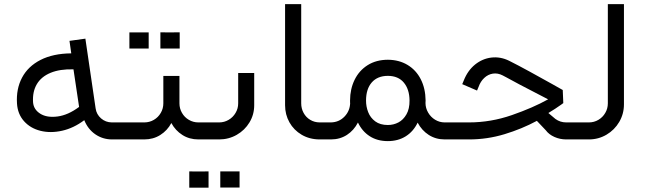

<svg xmlns="http://www.w3.org/2000/svg" viewBox="-20 -663 3067 913"><path d="M511.7 0H536.8V-80.9H511.3Q482.5 -81.2 460.6 -100Q438.8 -118.9 434.7 -147.5L386 -479.2L310.4 -468.7L318.9 -409.3Q232.5 -408.5 172.9 -378.1Q113.2 -347.6 84.8 -293.8Q56.4 -240.1 60.8 -171Q63.8 -121 94 -87Q124.2 -53.1 172.2 -41Q220.2 -29 275.2 -41.3Q330.2 -53.6 380.7 -91.5Q398.3 -48.3 433.3 -24.3Q468.4 -0.3 511.7 0ZM356.1 -154.6Q304.1 -115.7 253.6 -109.1Q203 -102.5 171.5 -122.3Q139.9 -142.2 137.2 -176.6Q134 -227 155.1 -262.7Q176.1 -298.3 220.4 -316.7Q264.7 -335.1 329.4 -333.3Z M536.9 0H666Q708.9 0 742.3 -21.2Q775.8 -42.3 794.8 -78Q814 -42.3 847.3 -21.2Q880.5 0 923.4 0H944.4V-80.9H923.4Q898.8 -80.9 878.1 -93.1Q857.4 -105.2 845.4 -126.1Q833.3 -146.9 833.3 -171.6V-301.8H756.7V-171.6Q756.7 -146.9 744.5 -126.1Q732.4 -105.2 711.7 -93.1Q691 -80.9 666 -80.9H536.9Q519 -72.1 512.3 -56.3Q505.5 -40.5 512.3 -24.7Q519 -8.9 536.9 0ZM687 -432.1Q687 -455.5 687 -470.8Q687 -486.1 687 -509Q665.4 -509 652.4 -509Q639.3 -509 624.5 -509Q613.2 -509 595.3 -509Q595.3 -486.1 595.3 -470.8Q595.3 -455.5 595.3 -432.1Q595.3 -432.1 612.3 -432.1Q629.4 -432.1 657.3 -432.1Q657.3 -432.1 687 -432.1ZM834.5 -432.1Q834.5 -455.5 834.5 -470.8Q834.5 -486.5 834.5 -509.4Q812.9 -509 799.6 -509Q786.4 -509 771.5 -509Q760.7 -509.4 742.7 -509.4Q742.7 -486.5 742.7 -470.8Q742.7 -455.5 742.7 -432.1Q742.7 -432.1 759.6 -432.1Q776.5 -432.1 804.3 -432.1Q804.3 -432.1 834.5 -432.1Z M944.2 0H1022.1Q1067.5 0 1105.8 -21.9Q1144 -43.8 1166.4 -81Q1188.8 -118.1 1188.8 -162.6V-316H1112.6V-171.6Q1112.6 -146.9 1100.2 -126.1Q1087.9 -105.2 1067.2 -93.1Q1046.4 -80.9 1022.1 -80.9H944.2Q926.4 -72.1 919.6 -56.3Q912.9 -40.5 919.6 -24.7Q926.4 -8.9 944.2 0ZM971.7 229.3Q971.7 205.9 971.7 190.6Q971.7 174.9 971.7 152Q950.2 152.4 937.1 152.4Q924.1 152.4 909.2 152.4Q898 152 880 152Q880 174.9 880 190.6Q880 205.9 880 229.3Q899.3 229.3 911.5 229.3Q917.8 229.3 923.2 229.3Q932.2 229.3 942.1 229.3Q953.3 229.3 971.7 229.3ZM1119.2 228.9Q1119.2 205.9 1119.2 190.6Q1119.2 175.4 1119.2 152Q1097.6 152 1084.4 152Q1071.1 152 1056.3 152Q1045.5 152 1027.5 152Q1027.5 175.4 1027.5 190.6Q1027.5 205.9 1027.5 228.9Q1048.6 228.9 1061.9 228.9Q1075.2 228.9 1089.1 228.9Q1100.3 228.9 1119.2 228.9Z M1534.6 -80.9H1500.6Q1475.6 -80.9 1455.4 -93Q1435.1 -105 1423.7 -126Q1412.3 -146.9 1412.3 -171.6V-643.2H1335.6V-162.6Q1335.6 -118.3 1356.3 -81.3Q1377.1 -44.2 1414.7 -22.1Q1452.4 0 1500.6 0H1534.6Z M1824.2 -68.6Q1787.5 -68.6 1764.3 -85.9Q1741.1 -103.2 1730.8 -129.7Q1720.4 -156.3 1720.6 -185.6Q1720.8 -240.1 1747.9 -271.1Q1775.1 -302.1 1824.2 -302.3Q1874 -302.1 1900.4 -270.1Q1926.8 -238.2 1927.4 -185.8Q1927.9 -145.6 1912.8 -119.3Q1897.7 -92.9 1874.5 -80.8Q1851.3 -68.6 1824.2 -68.6ZM2003.3 -173.2Q2003.8 -177 2003.8 -185.3Q2003.1 -242.6 1980.8 -286.2Q1958.6 -329.8 1918.1 -354.2Q1877.6 -378.5 1824.4 -378.9Q1768.8 -378.7 1728.3 -353.2Q1687.8 -327.7 1666.3 -283.7Q1644.8 -239.7 1644.6 -185.5Q1644.6 -181.9 1644.7 -173.9Q1644.7 -173.6 1645.1 -173.4Q1643.9 -135.2 1618 -108.5Q1592.1 -81.7 1553.7 -80.9H1534.4Q1517 -72.1 1510.3 -56.3Q1503.7 -40.5 1510.3 -24.6Q1517 -8.7 1534.4 0H1553.7Q1596.4 0 1629.7 -21.5Q1662.9 -43 1682.1 -80.4Q1702.1 -38.5 1738.1 -15.3Q1774.2 8 1824.2 8Q1872.8 8 1909.3 -14.8Q1945.8 -37.7 1966 -79.8Q1985.4 -43 2018.7 -21.5Q2052 0 2094.7 0H2113.6V-80.9H2094.7Q2070 -80.9 2049.1 -93.6Q2028.3 -106.2 2015.9 -127.6Q2003.5 -148.9 2003.3 -173.2Z M2113.3 0H2210.4Q2297.1 0 2379.1 -24.9Q2461.1 -49.7 2532.9 -88.3L2575.2 -43.7Q2590.2 -23.4 2616.6 -11.7Q2642.9 0 2672.5 0H2736V-80.9H2672.5Q2644 -80.9 2621.3 -97.2L2587.6 -125.6Q2620.5 -145.3 2649 -165.7Q2657.9 -171.6 2658.6 -172.8L2656 -235Q2656 -235 2605.9 -263.2Q2555.9 -291.3 2499.3 -322.2Q2442.6 -353.2 2400.6 -374.2Q2359.6 -394.2 2316.9 -389.3Q2274.2 -384.3 2239.1 -356.1Q2204.1 -327.8 2185.4 -280.4L2178 -262.8L2248.4 -232.4L2255.8 -250Q2264.8 -275.6 2282.7 -292.4Q2300.5 -309.2 2323.6 -312.9Q2346.8 -316.5 2370.1 -304.5Q2376.5 -301 2387.4 -295.4Q2453.2 -259.2 2505.5 -232.7Q2562.7 -202.8 2586.4 -190.7Q2514.2 -150.4 2414.2 -115.7Q2314.1 -80.9 2210.4 -80.9H2113.3Q2095.5 -72.1 2088.7 -56.3Q2082 -40.5 2088.7 -24.7Q2095.5 -8.9 2113.3 0Z M2736.1 0H2780.3Q2825.7 0 2864 -22.5Q2902.2 -45 2924.6 -83.2Q2947 -121.5 2947 -166.7V-643.2H2870.4V-171.6Q2870.4 -146.9 2858.2 -126.1Q2846.1 -105.2 2825.5 -93.1Q2804.9 -80.9 2780.3 -80.9H2736.1Q2718.2 -72.1 2711.5 -56.3Q2704.7 -40.5 2711.5 -24.7Q2718.2 -8.9 2736.1 0Z"/></svg>

Font: Arad-VF Thin Dots1
Style: Regular
Weight: 100
Designer: Mohammad Darvishi
Version: Version 1.000;August 30, 2024;FontCreator 15.0.0.2992 64-bit